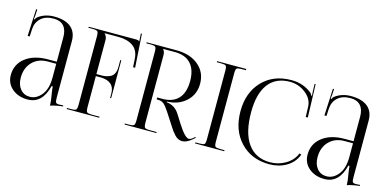

<svg xmlns="http://www.w3.org/2000/svg" viewBox="-73 -1195 3278 1621"><g transform="rotate(15 1565.5 -384.5)"><path d="M371 -364V-578Q371 -642 341 -675.5Q311 -709 253 -709Q181 -709 141 -671.5Q101 -634 98 -573L95 -511H77L88 -747H98L95 -694Q93 -670 91 -662L98 -660Q103 -675 114 -683Q173 -727 252 -727Q349 -727 399 -685.5Q449 -644 449 -565V-71Q449 -40 454.5 -30Q460 -20 482 -20L502 -21L519 -22L520 -13Q461 -7 411 9V1Q411 -29 400 -89Q393 -134 392 -154H382Q342 8 214 8Q132 8 78.5 -37.5Q25 -83 25 -156Q25 -250 98.5 -307Q172 -364 293 -364ZM371 -346H298Q214 -346 163 -293.5Q112 -241 112 -156Q112 -94 143.5 -56.5Q175 -19 226 -19Q284 -19 327.5 -72.5Q371 -126 371 -226Z M555 0V-9H590Q626 -9 634.5 -17.5Q643 -26 643 -62V-657Q643 -693 634.5 -701.5Q626 -710 590 -710H555V-719H971Q989 -719 998 -710H999L995 -778L1004 -779L1023 -486H1005L1001 -556Q997 -632 948 -666.5Q899 -701 820 -701H699V-700Q721 -678 721 -648V-350H761Q786 -350 804.5 -353.5Q823 -357 843 -367Q863 -377 874 -399.5Q885 -422 885 -456V-516H894V-185H885V-226Q885 -278 853 -305Q821 -332 761 -332H721V-62Q721 -26 730 -17.5Q739 -9 775 -9H840V0Z M1061 0V-9H1096Q1132 -9 1140.5 -17.5Q1149 -26 1149 -62V-657Q1149 -693 1140.5 -701.5Q1132 -710 1096 -710H1061V-719H1322Q1442 -719 1515 -658Q1588 -597 1588 -497Q1588 -407 1528 -348Q1468 -289 1376 -281L1356 -280V-274Q1428 -266 1467 -205L1517 -126Q1582 -24 1615 -24Q1630 -24 1644 -35L1666 -54L1671 -47L1649 -28Q1604 10 1566 10Q1548 10 1531.5 2.5Q1515 -5 1499.5 -22Q1484 -39 1474 -52.5Q1464 -66 1449 -90L1379 -198Q1351 -241 1331 -258Q1311 -275 1280 -275H1268V-292H1314Q1405 -292 1453 -344.5Q1501 -397 1501 -497Q1501 -596 1453 -648.5Q1405 -701 1314 -701H1210V-700Q1227 -683 1227 -648V-62Q1227 -26 1236 -17.5Q1245 -9 1281 -9H1339V0Z M1677 0V-9H1712Q1748 -9 1756.5 -17Q1765 -25 1765 -61V-658Q1765 -694 1756.5 -702Q1748 -710 1712 -710H1677V-719H1932V-708H1897Q1861 -708 1852 -700Q1843 -692 1843 -656V-61Q1843 -25 1852 -17Q1861 -9 1897 -9H1932V0Z M1977 -362Q1977 -526 2073 -626.5Q2169 -727 2326 -727Q2434 -727 2509 -663Q2516 -656 2520 -643L2527 -645Q2525 -655 2524 -674L2522 -747H2531L2540 -458L2522 -457L2519 -550Q2515 -616 2454.5 -663Q2394 -710 2318 -710Q2195 -710 2130.5 -625Q2066 -540 2066 -378Q2066 -199 2133.5 -104.5Q2201 -10 2329 -10Q2402 -10 2464 -47Q2526 -84 2551 -147L2568 -140Q2540 -68 2474.5 -30Q2409 8 2327 8Q2170 8 2073.5 -94Q1977 -196 1977 -362Z M2965 -364V-578Q2965 -642 2935 -675.5Q2905 -709 2847 -709Q2775 -709 2735 -671.5Q2695 -634 2692 -573L2689 -511H2671L2682 -747H2692L2689 -694Q2687 -670 2685 -662L2692 -660Q2697 -675 2708 -683Q2767 -727 2846 -727Q2943 -727 2993 -685.5Q3043 -644 3043 -565V-71Q3043 -40 3048.5 -30Q3054 -20 3076 -20L3096 -21L3113 -22L3114 -13Q3055 -7 3005 9V1Q3005 -29 2994 -89Q2987 -134 2986 -154H2976Q2936 8 2808 8Q2726 8 2672.5 -37.5Q2619 -83 2619 -156Q2619 -250 2692.5 -307Q2766 -364 2887 -364ZM2965 -346H2892Q2808 -346 2757 -293.5Q2706 -241 2706 -156Q2706 -94 2737.5 -56.5Q2769 -19 2820 -19Q2878 -19 2921.5 -72.5Q2965 -126 2965 -226Z"/></g></svg>

Font: FoglihtenNo06
Style: Regular
Weight: 500
Designer: gluk (gluksza@wp.pl)
Foundry: gluk (gluksza@wp.pl)
Version: Version 0.76